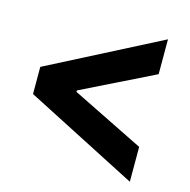

<svg xmlns="http://www.w3.org/2000/svg" viewBox="-93 -720 786 793"><g transform="rotate(15 300.0 -323.5)"><path d="M530 -18.5 50 -265V-381L530 -627.5V-478.5L221 -326V-320L530 -167.5Z"/></g></svg>

Font: Google Sans Code
Style: Regular
Weight: 400
Monospace: yes
Designer: Google Sans Code Authors
Foundry: Google LLC
Version: Version 6.000